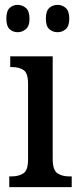

<svg xmlns="http://www.w3.org/2000/svg" viewBox="-20 -767 326 787"><path d="M18 0V-44H28Q57 -44 76 -56.5Q95 -69 95 -113V-424Q95 -467 77 -479.5Q59 -492 31 -492H22V-536H196V-116Q196 -70 215 -57Q234 -44 263 -44H274V0ZM216 -635Q196 -635 182 -647.5Q168 -660 168 -690Q168 -722 182 -734.5Q196 -747 216 -747Q235 -747 249.5 -734.5Q264 -722 264 -690Q264 -660 249.5 -647.5Q235 -635 216 -635ZM52 -635Q33 -635 19.5 -647.5Q6 -660 6 -690Q6 -722 19.5 -734.5Q33 -747 52 -747Q71 -747 86 -734.5Q101 -722 101 -690Q101 -660 86 -647.5Q71 -635 52 -635Z"/></svg>

Font: Noto Serif Armenian Condensed Medium
Style: Regular
Weight: 500
Width: 3
Designer: Monotype Design Team
Foundry: Monotype Imaging Inc.
Version: Version 2.008; ttfautohint (v1.8.4.7-5d5b)